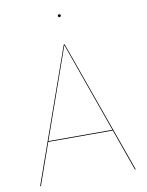

<svg xmlns="http://www.w3.org/2000/svg" viewBox="-91 -899 739 964"><g transform="rotate(-10 278.0 -417.0)"><path d="M278.1 -819.1C283 -819.1 285.5 -822.7 285.5 -826.4C285.5 -830.1 283 -833.8 278.1 -833.8C273.2 -833.8 270.6 -830.1 270.6 -826.4C270.6 -822.7 273.2 -819.1 278.1 -819.1ZM517.6 0H521.9L279.4 -680.1H274.9L34.3 0H38.4L113.2 -212H442.3ZM114.6 -215.9 277.1 -676.5 440.9 -215.9Z"/></g></svg>

Font: Fira Sans Four
Style: Regular
Weight: 100
Designer: Carrois Corporate & Edenspiekermann AG
Foundry: Carrois Corporate GbR & Edenspiekermann AG
Version: Version 4.203;PS 004.203;hotconv 1.0.88;makeotf.lib2.5.64775